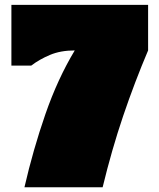

<svg xmlns="http://www.w3.org/2000/svg" viewBox="-20 -770 656 790"><path d="M80.6 0.5Q116.2 -154.3 166.7 -300Q217.3 -445.8 287.6 -562.5Q229 -562.5 185.3 -543.9Q141.6 -525.4 108.4 -500H26.9V-750H589.4V-562.5Q534.2 -432.6 486.8 -293Q439.5 -153.3 402.3 0.5Z"/></svg>

Font: Holtwood One SC
Style: Regular
Weight: 400
Designer: Vernon Adams
Foundry: Vernon Adams
Version: Version 1.100; ttfautohint (v1.8.4.7-5d5b)